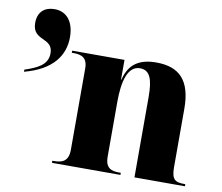

<svg xmlns="http://www.w3.org/2000/svg" viewBox="-78 -809 1042 903"><g transform="rotate(10 442.5 -357.0)"><path d="M21 -409V-399C155 -434 206 -510 206 -596C206 -668 172 -714 112 -714C67 -714 33 -689 33 -635C33 -546 129 -584 129 -506C129 -448 76 -428 21 -409ZM225 0H552V-10H544C507 -10 478 -19 478 -74V-336C478 -430 496 -510 556 -510C604 -510 619 -468 619 -383V0H860V-10H857C812 -10 794 -19 794 -80V-358C794 -493 738 -550 627 -550C552 -550 498 -523 479 -442H477V-536H227V-526H235C272 -526 302 -517 302 -464V-76C302 -19 270 -10 232 -10H225Z"/></g></svg>

Font: Noto Serif Display ExtraBold
Style: Regular
Weight: 800
Designer: Monotype Design Team
Foundry: Monotype Imaging Inc.
Version: Version 2.009